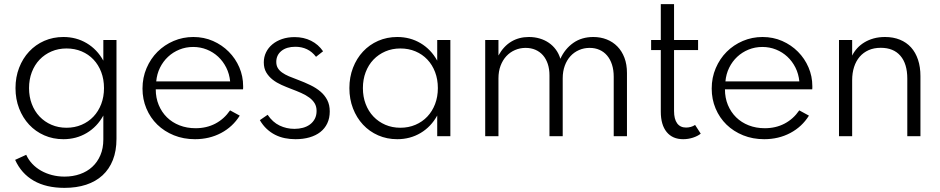

<svg xmlns="http://www.w3.org/2000/svg" viewBox="-20 -659 4550 929"><path d="M55 -232.7Q55 -285.9 72.5 -331.1Q90 -376.4 120.9 -409.5Q151.8 -442.7 194.3 -461.4Q236.8 -480 286.8 -480Q349.1 -480 399.5 -450Q450 -420 480 -365.5V-465.5H543.6V12.7Q543.6 70.9 526.1 115.2Q508.6 159.5 475.9 189.5Q443.2 219.5 396.6 234.8Q350 250 291.8 250Q203.6 250 143.4 215.5Q83.2 180.9 53.2 114.5L106.8 90Q117.7 114.1 136.1 133.6Q154.5 153.2 178.6 166.8Q202.7 180.5 231.6 188Q260.5 195.5 292.3 195.5Q332.7 195.5 367 183.4Q401.4 171.4 426.4 148.4Q451.4 125.5 465.7 92Q480 58.6 480 15.9V-100Q450 -45.5 399.5 -15.5Q349.1 14.5 286.8 14.5Q236.8 14.5 194.3 -4.1Q151.8 -22.7 120.9 -55.9Q90 -89.1 72.5 -134.3Q55 -179.5 55 -232.7ZM120.5 -232.7Q120.5 -190.9 133.9 -155.7Q147.3 -120.5 171.6 -95Q195.9 -69.5 229.1 -55.2Q262.3 -40.9 301.8 -40.9Q341.4 -40.9 374.8 -55.2Q408.2 -69.5 432.3 -95Q456.4 -120.5 469.8 -155.7Q483.2 -190.9 483.2 -232.7Q483.2 -275 469.8 -310.2Q456.4 -345.5 432.3 -370.9Q408.2 -396.4 374.8 -410.5Q341.4 -424.5 301.8 -424.5Q262.3 -424.5 229.1 -410.2Q195.9 -395.9 171.6 -370.5Q147.3 -345 133.9 -309.8Q120.5 -274.5 120.5 -232.7Z M923.6 14.5Q868.2 14.5 821.6 -4.3Q775 -23.2 741.1 -56.1Q707.3 -89.1 688.4 -133.9Q669.5 -178.6 669.5 -230.5Q669.5 -283.6 689.1 -329.3Q708.6 -375 742 -408.4Q775.5 -441.8 820.2 -460.9Q865 -480 915.5 -480Q966.8 -480 1010.7 -460.7Q1054.5 -441.4 1087 -408.6Q1119.5 -375.9 1138 -333Q1156.4 -290 1156.4 -242.3Q1156.4 -237.7 1156.4 -234.1Q1156.4 -230.5 1155.9 -226.8H733.6Q733.6 -185.5 748 -150.9Q762.3 -116.4 787.7 -91.4Q813.2 -66.4 848.6 -52.5Q884.1 -38.6 926.4 -38.6Q979.5 -38.6 1022 -60.9Q1064.5 -83.2 1093.2 -125L1140 -99.5Q1106.4 -45.5 1049.8 -15.5Q993.2 14.5 923.6 14.5ZM1093.6 -265Q1090 -301.4 1074.8 -331.8Q1059.5 -362.3 1035.7 -384.5Q1011.8 -406.8 980.7 -419.3Q949.5 -431.8 914.5 -431.8Q879.1 -431.8 848 -419.1Q816.8 -406.4 793 -384.1Q769.1 -361.8 754.1 -331.4Q739.1 -300.9 735.9 -265Z M1409.5 14.5Q1383.2 14.5 1358.4 9.5Q1333.6 4.5 1311.6 -6.6Q1289.5 -17.7 1270.7 -35.2Q1251.8 -52.7 1237.3 -77.7L1275 -103.6Q1299.1 -67.7 1332.7 -51.6Q1366.4 -35.5 1404.5 -35.5Q1426.4 -35.5 1445.7 -40.7Q1465 -45.9 1479.8 -56.8Q1494.5 -67.7 1503.2 -84.1Q1511.8 -100.5 1511.8 -122.3Q1511.8 -143.6 1502.5 -159.1Q1493.2 -174.5 1476.6 -186.8Q1460 -199.1 1437.5 -209.1Q1415 -219.1 1388.2 -229.1Q1365.5 -237.7 1342 -248.2Q1318.6 -258.6 1299.5 -273.4Q1280.5 -288.2 1268.4 -308.4Q1256.4 -328.6 1256.4 -357.3Q1256.4 -383.2 1267.3 -405.7Q1278.2 -428.2 1298 -444.5Q1317.7 -460.9 1345 -470.2Q1372.3 -479.5 1405.5 -479.5Q1449.5 -479.5 1485 -461.8Q1520.5 -444.1 1543.2 -410.9L1509.1 -384.1Q1490.5 -408.6 1465.2 -420.7Q1440 -432.7 1409.1 -432.7Q1366.4 -432.7 1341.6 -412.5Q1316.8 -392.3 1316.8 -359.5Q1316.8 -342.3 1324.1 -330Q1331.4 -317.7 1345 -308Q1358.6 -298.2 1377.7 -290Q1396.8 -281.8 1420.5 -273.2Q1453.6 -260.9 1482 -247Q1510.5 -233.2 1531.1 -215.5Q1551.8 -197.7 1563.6 -174.5Q1575.5 -151.4 1575.5 -120Q1575.5 -87.3 1563.6 -62.3Q1551.8 -37.3 1530 -20.2Q1508.2 -3.2 1477.5 5.7Q1446.8 14.5 1409.5 14.5Z M1670.5 -232.7Q1670.5 -285.9 1688 -331.1Q1705.5 -376.4 1736.4 -409.5Q1767.3 -442.7 1809.8 -461.4Q1852.3 -480 1902.3 -480Q1964.5 -480 2015 -450Q2065.5 -420 2095.5 -365.5V-465.5H2159.1V0H2095.5V-100Q2065.5 -45.5 2015 -15.5Q1964.5 14.5 1902.3 14.5Q1852.3 14.5 1809.8 -4.1Q1767.3 -22.7 1736.4 -55.9Q1705.5 -89.1 1688 -134.3Q1670.5 -179.5 1670.5 -232.7ZM1735.9 -232.7Q1735.9 -190.9 1749.3 -155.7Q1762.7 -120.5 1787 -95Q1811.4 -69.5 1844.5 -55.2Q1877.7 -40.9 1917.3 -40.9Q1956.8 -40.9 1990.2 -55.2Q2023.6 -69.5 2047.7 -95Q2071.8 -120.5 2085.2 -155.7Q2098.6 -190.9 2098.6 -232.7Q2098.6 -275 2085.2 -310.2Q2071.8 -345.5 2047.7 -370.9Q2023.6 -396.4 1990.2 -410.5Q1956.8 -424.5 1917.3 -424.5Q1877.7 -424.5 1844.5 -410.2Q1811.4 -395.9 1787 -370.5Q1762.7 -345 1749.3 -309.8Q1735.9 -274.5 1735.9 -232.7Z M2391.8 -465.5V-390.5Q2416.4 -435 2453.6 -457.5Q2490.9 -480 2539.1 -480Q2566.8 -480 2591.4 -472.7Q2615.9 -465.5 2635.7 -451.8Q2655.5 -438.2 2669.8 -418.6Q2684.1 -399.1 2691.4 -374.5Q2713.2 -422.7 2753.9 -451.4Q2794.5 -480 2850.9 -480Q2885.9 -480 2915.7 -468.2Q2945.5 -456.4 2967.3 -434.1Q2989.1 -411.8 3001.4 -379.5Q3013.6 -347.3 3013.6 -305.9V0H2949.5V-287.7Q2949.5 -320.5 2941.1 -346.4Q2932.7 -372.3 2917.5 -390.2Q2902.3 -408.2 2880.9 -417.7Q2859.5 -427.3 2833.2 -427.3Q2805.5 -427.3 2781.6 -416.8Q2757.7 -406.4 2740.2 -387.3Q2722.7 -368.2 2712.7 -340.9Q2702.7 -313.6 2702.7 -280V0H2638.6V-294.5Q2638.6 -325 2630.5 -349.5Q2622.3 -374.1 2607.3 -391.4Q2592.3 -408.6 2570.9 -418Q2549.5 -427.3 2523.2 -427.3Q2495.9 -427.3 2471.8 -416.8Q2447.7 -406.4 2430 -387.3Q2412.3 -368.2 2402 -340.9Q2391.8 -313.6 2391.8 -280V0H2327.7V-465.5Z M3285.5 14.5Q3234.1 14.5 3205.7 -20.2Q3177.3 -55 3177.3 -118.6V-416.8H3130.5V-465.5H3177.3V-639.1H3241.4V-465.5H3357.7V-416.8H3241.4V-121.8Q3241.4 -82.7 3256.4 -62.3Q3271.4 -41.8 3299.5 -41.8Q3311.4 -41.8 3322.7 -45Q3334.1 -48.2 3343.2 -54.5L3370.5 -12.3Q3355.9 -0.5 3333 7Q3310 14.5 3285.5 14.5Z M3677.7 14.5Q3622.3 14.5 3575.7 -4.3Q3529.1 -23.2 3495.2 -56.1Q3461.4 -89.1 3442.5 -133.9Q3423.6 -178.6 3423.6 -230.5Q3423.6 -283.6 3443.2 -329.3Q3462.7 -375 3496.1 -408.4Q3529.5 -441.8 3574.3 -460.9Q3619.1 -480 3669.5 -480Q3720.9 -480 3764.8 -460.7Q3808.6 -441.4 3841.1 -408.6Q3873.6 -375.9 3892 -333Q3910.5 -290 3910.5 -242.3Q3910.5 -237.7 3910.5 -234.1Q3910.5 -230.5 3910 -226.8H3487.7Q3487.7 -185.5 3502 -150.9Q3516.4 -116.4 3541.8 -91.4Q3567.3 -66.4 3602.7 -52.5Q3638.2 -38.6 3680.5 -38.6Q3733.6 -38.6 3776.1 -60.9Q3818.6 -83.2 3847.3 -125L3894.1 -99.5Q3860.5 -45.5 3803.9 -15.5Q3747.3 14.5 3677.7 14.5ZM3847.7 -265Q3844.1 -301.4 3828.9 -331.8Q3813.6 -362.3 3789.8 -384.5Q3765.9 -406.8 3734.8 -419.3Q3703.6 -431.8 3668.6 -431.8Q3633.2 -431.8 3602 -419.1Q3570.9 -406.4 3547 -384.1Q3523.2 -361.8 3508.2 -331.4Q3493.2 -300.9 3490 -265Z M4039.5 0V-465.5H4103.2V-390Q4112.3 -408.6 4127 -425Q4141.8 -441.4 4161.8 -453.6Q4181.8 -465.9 4207 -473Q4232.3 -480 4262.3 -480Q4302.3 -480 4334.1 -467Q4365.9 -454.1 4388 -429.8Q4410 -405.5 4421.8 -370.2Q4433.6 -335 4433.6 -290.5V0H4370V-278.6Q4370 -350.5 4336.6 -389.1Q4303.2 -427.7 4241.8 -427.7Q4208.6 -427.7 4183 -416.4Q4157.3 -405 4139.5 -384.3Q4121.8 -363.6 4112.5 -334.8Q4103.2 -305.9 4103.2 -270.9V0Z"/></svg>

Font: Spartan
Style: Regular
Weight: 400
Designer: Matt Bailey, Mirko Velimirovic
Foundry: Matt Bailey
Version: Version 1.005